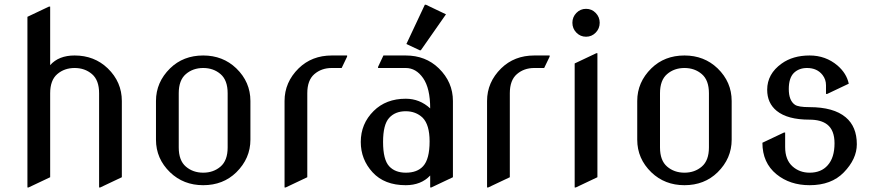

<svg xmlns="http://www.w3.org/2000/svg" viewBox="-20 -785 3756 824"><path d="M97.7 19.5V-712.9L190.4 -756.8H195.3V-505.4Q231.9 -546.9 300.3 -546.9Q384.8 -546.9 442.4 -491.7Q502.9 -433.1 502.9 -351.6V-24.4L410.2 19.5H405.3V-384.8Q405.3 -440.9 374.8 -467Q344.2 -493.2 300.3 -493.2Q256.3 -493.2 225.8 -467Q195.3 -440.9 195.3 -384.8V-24.4L102.5 19.5Z M649.4 -185.5V-351.6Q649.4 -432.1 710 -491.7Q766.6 -546.9 852.1 -546.9Q936.5 -546.9 994.1 -491.7Q1054.7 -433.1 1054.7 -351.6V-185.5Q1054.7 -105 994.1 -45.4Q937.5 9.8 852.1 9.8Q767.6 9.8 710 -45.4Q649.4 -104 649.4 -185.5ZM747.1 -152.3Q747.1 -96.2 777.6 -70.1Q808.1 -43.9 852.1 -43.9Q896 -43.9 926.5 -70.1Q957 -96.2 957 -152.3V-384.8Q957 -440.9 926.5 -467Q896 -493.2 852.1 -493.2Q808.1 -493.2 777.6 -467Q747.1 -440.9 747.1 -384.8Z M1201.2 19.5V-351.6Q1201.2 -432.1 1261.7 -491.7Q1318.4 -546.9 1403.8 -546.9H1469.7V-542L1446.3 -493.2H1403.8Q1359.9 -493.2 1329.3 -467Q1298.8 -440.9 1298.8 -384.8V-24.4L1206.1 19.5Z M1923.8 -24.4 1831.1 19.5H1826.2V-31.7Q1787.1 9.8 1721.2 9.8Q1629.9 9.8 1579.1 -45.4Q1528.3 -100.6 1528.3 -175.8Q1528.3 -253.9 1583.5 -308.6Q1636.7 -361.3 1721.2 -361.3Q1781.2 -361.3 1826.2 -319.8Q1826.2 -406.2 1795.9 -449.7Q1765.6 -493.2 1721.2 -493.2H1602.5V-498L1625.5 -546.9H1721.2Q1806.6 -546.9 1863.3 -491.7Q1923.8 -432.6 1923.8 -351.6ZM1624 -175.8Q1624 -99.6 1650.4 -71.3Q1675.8 -43.9 1721.7 -43.9Q1770.5 -43.9 1795.9 -71.8Q1823.7 -102.1 1823.7 -178.2Q1823.7 -249.5 1793.9 -279.8Q1764.6 -307.6 1721.2 -307.6Q1675.8 -307.6 1649.9 -278.8Q1624 -250 1624 -175.8ZM1803.2 -764.6H1808.1L1894 -723.6L1786.1 -569.3H1781.2L1724.1 -596.2Z M2070.3 19.5V-351.6Q2070.3 -432.1 2130.9 -491.7Q2187.5 -546.9 2272.9 -546.9H2338.9V-542L2315.4 -493.2H2272.9Q2229 -493.2 2198.5 -467Q2168 -440.9 2168 -384.8V-24.4L2075.2 19.5Z M2453.6 -645Q2436.5 -662.6 2436.5 -687.3Q2436.5 -711.9 2453.6 -729.5Q2470.7 -747.1 2495.1 -747.1Q2519.5 -747.1 2536.6 -729.5Q2553.7 -711.9 2553.7 -687.3Q2553.7 -662.6 2536.6 -645Q2519.5 -627.4 2495.1 -627.4Q2470.7 -627.4 2453.6 -645ZM2446.3 19.5V-512.7L2539.1 -556.6H2543.9V-24.4L2451.2 19.5Z M2714.8 -185.5V-351.6Q2714.8 -432.1 2775.4 -491.7Q2832 -546.9 2917.5 -546.9Q3002 -546.9 3059.6 -491.7Q3120.1 -433.1 3120.1 -351.6V-185.5Q3120.1 -105 3059.6 -45.4Q3002.9 9.8 2917.5 9.8Q2833 9.8 2775.4 -45.4Q2714.8 -104 2714.8 -185.5ZM2812.5 -152.3Q2812.5 -96.2 2843 -70.1Q2873.5 -43.9 2917.5 -43.9Q2961.4 -43.9 2991.9 -70.1Q3022.5 -96.2 3022.5 -152.3V-384.8Q3022.5 -440.9 2991.9 -467Q2961.4 -493.2 2917.5 -493.2Q2873.5 -493.2 2843 -467Q2812.5 -440.9 2812.5 -384.8Z M3252 -172.4 3344.7 -216.3H3349.6V-153.8Q3349.6 -99.1 3381.3 -70.8Q3411.6 -43.9 3454.6 -43.9Q3504.4 -43.9 3532.2 -75.7Q3561.5 -108.4 3561.5 -169.9Q3561.5 -226.1 3530.3 -250.5Q3503.4 -271.5 3454.1 -271.5Q3359.9 -271.5 3313.5 -309.1Q3272.5 -342.3 3272.5 -399.9Q3272.5 -467.8 3334.5 -512.2Q3382.8 -546.9 3454.6 -546.9Q3523.4 -546.9 3574.2 -503.9Q3613.3 -470.2 3622.6 -425.8L3529.8 -381.8H3524.9V-419.4Q3524.9 -443.8 3510.3 -462.9Q3486.8 -493.2 3443.4 -493.2Q3408.7 -493.2 3386.7 -471.7Q3365.2 -449.7 3365.2 -402.8Q3365.2 -353.5 3391.6 -335.4Q3406.2 -325.2 3454.1 -325.2Q3557.6 -325.2 3609.4 -281.7Q3657.2 -241.7 3657.2 -166Q3657.2 -102.5 3601.1 -44.9Q3547.9 9.8 3454.6 9.8Q3370.1 9.8 3312.5 -37.1Q3252 -86.4 3252 -172.4Z"/></svg>

Font: Nova Slim
Style: Book
Weight: 400
Version: Version 2.000